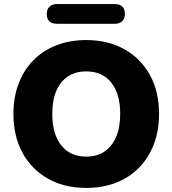

<svg xmlns="http://www.w3.org/2000/svg" viewBox="-20 -913 847 944"><path d="M404 11Q297 11 216 -34.5Q135 -80 90.5 -162Q46 -244 46 -353Q46 -435 71.5 -502Q97 -569 144.5 -617Q192 -665 258 -690.5Q324 -716 404 -716Q511 -716 591.5 -671Q672 -626 717 -544.5Q762 -463 762 -353Q762 -271 736.5 -204Q711 -137 663.5 -88.5Q616 -40 550 -14.5Q484 11 404 11ZM404 -143Q457 -143 494 -168Q531 -193 551 -240Q571 -287 571 -353Q571 -452 527 -507Q483 -562 404 -562Q352 -562 314.5 -537.5Q277 -513 257 -466.5Q237 -420 237 -353Q237 -254 281 -198.5Q325 -143 404 -143ZM261 -796Q210 -796 210 -844Q210 -867 223 -880Q236 -893 261 -893H544Q594 -893 594 -844Q594 -822 581 -809Q568 -796 544 -796Z"/></svg>

Font: Nunito ExtraLight Black
Style: Regular
Weight: 900
Version: Version 3.602